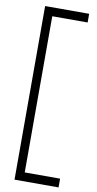

<svg xmlns="http://www.w3.org/2000/svg" viewBox="-107 -863 547 1086"><g transform="rotate(10 166.5 -319.5)"><path d="M313 128.9V179.2H60.1V-817.9H313V-768.1H109.9V128.9Z"/></g></svg>

Font: Sporting Grotesque
Style: Regular
Weight: 400
Designer: Lucas LE BIHAN
Foundry: Lucas LE BIHAN
Version: Version 2.001;PS 2.1;hotconv 1.0.88;makeotf.lib2.5.647800